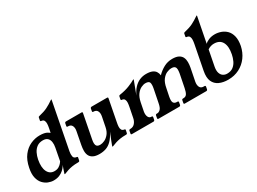

<svg xmlns="http://www.w3.org/2000/svg" viewBox="-39 -1308 2575 1922"><g transform="rotate(-30 1248.5 -346.5)"><path d="M178 11Q148 11 116.5 -1.5Q85 -14 60 -41Q35 -68 24.5 -112.5Q14 -157 27 -221Q43 -303 82 -353.5Q121 -404 173 -427.5Q225 -451 278 -451Q336 -451 365 -433.5Q394 -416 400 -405L384 -398L398 -467Q403 -492 404 -514Q405 -536 397 -551Q389 -566 365 -568Q355 -569 357 -580L363 -610Q364 -615 367.5 -617.5Q371 -620 378 -621Q435 -634 473.5 -653Q512 -672 555 -702Q559 -704 561 -704H562Q564 -704 563 -702L459 -163Q453 -132 457.5 -106.5Q462 -81 494 -77Q505 -76 503 -65L497 -36Q495 -24 481 -24Q438 -24 408.5 -19Q379 -14 356.5 -6.5Q334 1 312 10Q311 11 307 11H304Q302 11 302 9Q310 -17 321 -48.5Q332 -80 343 -110L338 -90Q334 -81 323 -64.5Q312 -48 293 -30.5Q274 -13 245.5 -1Q217 11 178 11ZM232 -66Q263 -66 284 -79.5Q305 -93 316 -107.5Q327 -122 328 -124L355 -266Q362 -300 357.5 -329Q353 -358 335 -375Q317 -392 282 -392Q240 -392 212.5 -371.5Q185 -351 169 -318.5Q153 -286 146 -249Q130 -164 154 -115Q178 -66 232 -66Z M709 11Q662 11 635 -3.5Q608 -18 597 -42Q586 -66 586.5 -96.5Q587 -127 593 -158L621 -304Q628 -339 616 -363Q604 -387 572 -387H568Q555 -387 558 -400L563 -427Q566 -440 579 -440H758Q771 -440 768 -427L715 -153Q710 -130 710.5 -110Q711 -90 722 -78Q733 -66 761 -66Q783 -66 810.5 -78.5Q838 -91 861 -119Q884 -147 893 -193L915 -304Q922 -339 910 -363Q898 -387 866 -387H865Q851 -387 854 -400L859 -427Q862 -440 876 -440H1052Q1066 -440 1063 -427L1015 -178Q1010 -155 1008.5 -132.5Q1007 -110 1015 -95Q1023 -80 1047 -77Q1056 -76 1054 -65L1048 -36Q1046 -24 1034 -24Q991 -24 961.5 -19Q932 -14 909.5 -6.5Q887 1 865 10Q863 11 858 11H856Q854 11 854 9Q855 7 859 -5Q863 -17 875 -47Q887 -77 909 -131Q880 -75 849.5 -44Q819 -13 784 -1Q749 11 709 11Z M1087 0Q1074 0 1077 -13L1082 -40Q1084 -53 1097 -53H1099Q1132 -53 1152.5 -77Q1173 -101 1179 -136L1201 -247Q1206 -271 1207.5 -293Q1209 -315 1201 -330.5Q1193 -346 1169 -348Q1159 -349 1161 -360L1167 -390Q1169 -400 1181 -401Q1247 -411 1296 -431Q1345 -451 1365 -464Q1370 -467 1373 -467H1374Q1376 -467 1376 -465L1318 -311Q1340 -359 1369.5 -390Q1399 -421 1434 -436Q1469 -451 1509 -451Q1552 -451 1578 -440Q1604 -429 1616.5 -409.5Q1629 -390 1632 -365Q1669 -403 1713.5 -427Q1758 -451 1811 -451Q1858 -451 1884.5 -436.5Q1911 -422 1922 -398Q1933 -374 1933 -344Q1933 -314 1927 -282L1898 -136Q1892 -101 1903.5 -77Q1915 -53 1947 -53H1956Q1969 -53 1967 -40L1962 -13Q1959 0 1946 0H1698Q1685 0 1688 -13L1693 -40Q1695 -53 1708 -53H1713Q1740 -53 1753 -73.5Q1766 -94 1774 -136L1804 -287Q1808 -311 1808 -330.5Q1808 -350 1797 -362Q1786 -374 1758 -374Q1732 -374 1703.5 -361.5Q1675 -349 1650.5 -317Q1626 -285 1615 -224L1597 -136Q1588 -87 1600 -70Q1612 -53 1637 -53H1644Q1657 -53 1655 -40L1650 -13Q1647 0 1634 0H1395Q1381 0 1384 -13L1389 -40Q1391 -53 1405 -53H1411Q1429 -53 1446.5 -70Q1464 -87 1473 -136L1503 -287Q1511 -329 1504.5 -351.5Q1498 -374 1457 -374Q1435 -374 1407.5 -361Q1380 -348 1356.5 -317Q1333 -286 1322 -232L1303 -136Q1297 -101 1307.5 -77Q1318 -53 1343 -53H1345Q1358 -53 1356 -40L1351 -13Q1348 0 1335 0Z M2196 11Q2137 11 2093.5 -9Q2050 -29 2030.5 -72.5Q2011 -116 2025 -189L2079 -467Q2084 -492 2085 -514Q2086 -536 2078 -551Q2070 -566 2046 -568Q2036 -569 2038 -580L2044 -610Q2045 -615 2048.5 -617.5Q2052 -620 2059 -621Q2116 -634 2154.5 -653Q2193 -672 2236 -702Q2240 -704 2242 -704H2243Q2245 -704 2244 -702L2187 -408Q2203 -426 2234 -438.5Q2265 -451 2303 -451Q2338 -451 2373.5 -438.5Q2409 -426 2435.5 -399Q2462 -372 2473 -327.5Q2484 -283 2472 -219Q2458 -152 2420 -100Q2382 -48 2324.5 -18.5Q2267 11 2196 11ZM2216 -47Q2259 -47 2286.5 -68Q2314 -89 2329.5 -122Q2345 -155 2352 -191Q2369 -276 2342.5 -325Q2316 -374 2249 -374Q2211 -374 2176 -351L2141 -171Q2133 -128 2142 -100.5Q2151 -73 2171 -60Q2191 -47 2216 -47Z"/></g></svg>

Font: Young Serif Light
Style: Italic
Weight: 300
Italic angle: -10.979°
Designer: Bastien Sozeau
Foundry: NBR — Bastien Sozeau
Version: Version 5.001